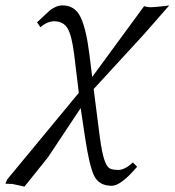

<svg xmlns="http://www.w3.org/2000/svg" viewBox="-48 -459 649 714"><path d="M228 -254.9Q219.2 -326.2 203.6 -353Q188 -379.9 152.8 -379.9Q128.9 -379.9 102.1 -357.9L89.8 -376Q97.7 -382.8 112.8 -397.5Q127.9 -412.1 136 -419.2Q144 -426.3 157.5 -432.6Q170.9 -439 184.1 -439Q230.5 -439 251.5 -395.5Q272.5 -352.1 284.2 -258.8L294.9 -172.9L487.8 -436Q502.9 -432.1 509.8 -432.1Q520.5 -432.1 538.3 -433.8Q556.2 -435.5 568.8 -437L581.5 -439L487.8 -332L300.3 -127.9L323.2 50.8Q331.1 108.4 339.8 134.5Q348.6 160.6 359.1 166.7Q369.6 172.9 392.1 172.9Q416 172.9 446.3 145L461.9 161.1Q401.4 231.9 367.7 231.9Q320.3 231.9 302.2 195.1Q284.2 158.2 268.1 50.8L252 -57.1L130.4 126L43 234.9L-2 225.1L-27.8 224.1L-21 208L245.1 -113.8Z"/></svg>

Font: Linux Biolinum
Style: Italic
Weight: 400
Italic angle: -12°
Designer: Philipp H. Poll
Foundry: Philipp H. Poll
Version: Version 1.1.3 ; ttfautohint (v0.9)